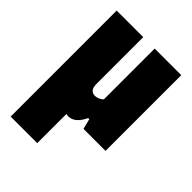

<svg xmlns="http://www.w3.org/2000/svg" viewBox="-221 -658 986 986"><g transform="rotate(45 272.5 -165.0)"><path d="M37 220V-550H230V-211Q230 -182.5 240.8 -171.8Q251.5 -161 267 -161Q278.5 -161 291.8 -166.5Q305 -172 313 -181V-550H506V0H346L332 -56H324Q292.5 10 246 10Q237.5 10 230 8V220Z"/></g></svg>

Font: Encode Sans Condensed Black
Style: Regular
Weight: 900
Width: 3
Designer: Multiple Designers
Foundry: Impallari Type
Version: Version 3.000; ttfautohint (v1.8.3) -l 8 -r 50 -G 200 -x 14 